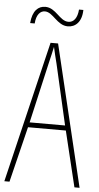

<svg xmlns="http://www.w3.org/2000/svg" viewBox="-60 -930 500 966"><g transform="rotate(5 190.0 -446.5)"><path d="M60 -804H83C86 -849 106 -869 129 -869C171 -869 195 -804 250 -804C288 -804 320 -832 321 -893H299C296 -851 278 -827 251 -827C206 -827 184 -892 129 -892C94 -892 65 -867 60 -804ZM354 0H380L209 -714H171L0 0H26L95 -281H286ZM210 -612 280 -306H101L171 -612C179 -646 184 -666 190 -695C196 -666 202 -645 210 -612Z"/></g></svg>

Font: Noto Sans Bengali ExtraCondensed Thin
Style: Regular
Weight: 100
Width: 2
Designer: Joana Ranito - Universal Thirst; Jelle Bosma - Monotype Design Team
Foundry: Universal Thirst ehf.
Version: Version 3.000